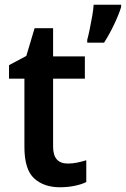

<svg xmlns="http://www.w3.org/2000/svg" viewBox="-20 -780 531 810"><path d="M266 -90Q286 -90 305.5 -94Q325 -98 344 -104V-12Q324 -2 294.5 4Q265 10 233 10Q165 10 124 -27.5Q83 -65 83 -160V-448H18V-505L91 -544L126 -661H204V-542H338V-448H204V-161Q204 -90 266 -90ZM491 -750Q481 -718 461 -676Q441 -634 419 -600H348V-612Q353 -630 358.5 -657Q364 -684 369 -712Q374 -740 375 -760H491Z"/></svg>

Font: Noto Sans Malayalam SemiCondensed SemiBold
Style: Regular
Weight: 600
Width: 4
Designer: Jelle Bosma - Monotype Design Team
Foundry: Monotype Imaging Inc.
Version: Version 2.104; ttfautohint (v1.8.4.7-5d5b)